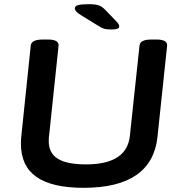

<svg xmlns="http://www.w3.org/2000/svg" viewBox="-20 -891 860 918"><path d="M380 7Q229 7 154.5 -45Q80 -97 80 -204Q80 -222 82 -241L127 -673Q130 -702 184 -702H209Q263 -702 260 -672L215 -245Q213 -235 213 -216Q213 -159 256.5 -132Q300 -105 391 -105Q587 -105 601 -242L647 -673Q650 -702 703 -702H728Q782 -702 779 -672L733 -237Q707 7 380 7ZM514 -750Q490 -750 477 -754Q464 -758 446 -770L368 -818Q338 -836 338 -851Q338 -863 355 -867Q372 -871 405 -871Q437 -871 453 -865Q469 -859 483 -844L540 -785Q550 -774 550 -764Q550 -750 514 -750Z"/></svg>

Font: Asap Expanded Expanded SemiBold
Style: Italic
Weight: 600
Width: 7
Italic angle: -6°
Designer: Pablo Cosgaya
Foundry: Omnibus-Type
Version: Version 3.001; ttfautohint (v1.8.4.7-5d5b)